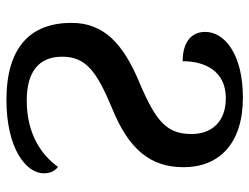

<svg xmlns="http://www.w3.org/2000/svg" viewBox="-109 -655 774 596"><g transform="rotate(90 278.0 -357.0)"><path d="M290 10C441 10 518 -51 518 -106C518 -128 509 -142 498 -150C460 -97 394 -53 292 -53C206 -53 156 -88 156 -163C156 -235 199 -269 314 -317C443 -369 499 -436 499 -540C499 -650 426 -724 283 -724C148 -724 79 -667 79 -607C79 -563 112 -537 170 -537C170 -603 198 -671 285 -671C360 -671 396 -625 396 -565C396 -489 359 -455 239 -404C116 -353 51 -293 51 -192C51 -66 125 10 290 10Z"/></g></svg>

Font: Noto Serif Thai Medium
Style: Regular
Weight: 500
Designer: Monotype Design Team
Foundry: Monotype Imaging Inc.
Version: Version 1.901;PS 001.901;hotconv 1.0.88;makeotf.lib2.5.64775